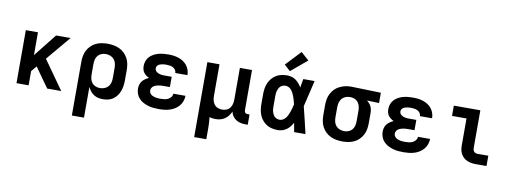

<svg xmlns="http://www.w3.org/2000/svg" viewBox="-73 -1207 4945 1855"><g transform="rotate(10 2400.0 -280.0)"><path d="M100 0V-520H219V-296L397 -520H539L339 -282L539 0H401L342 -83L264 -193L219 -139V0Z M681 215V-310Q681 -339 686 -368.5Q691 -398 704.5 -424Q718 -450 739 -471Q760 -492 786.5 -505Q813 -518 842 -523Q871 -528 901 -528Q931 -528 960.5 -523Q990 -518 1017 -505.5Q1044 -493 1066 -472Q1088 -451 1102 -425Q1116 -399 1121.5 -369.5Q1127 -340 1127 -310V-210Q1127 -183 1123.5 -156.5Q1120 -130 1111 -105Q1102 -80 1086.5 -58Q1071 -36 1049.5 -20.5Q1028 -5 1002 1.5Q976 8 949 8Q925 8 902 3Q879 -2 859 -15Q839 -28 824.5 -46.5Q810 -65 800 -86V215ZM901 -93Q923 -93 945 -101Q967 -109 982 -126Q997 -143 1002.5 -165Q1008 -187 1008 -210V-310Q1008 -333 1002.5 -355Q997 -377 982 -394Q967 -411 945.5 -419Q924 -427 901 -427Q879 -427 858 -418.5Q837 -410 823.5 -393Q810 -376 805 -354Q800 -332 800 -310V-210Q800 -188 805 -166Q810 -144 823.5 -127Q837 -110 858 -101.5Q879 -93 901 -93Z M1498 8Q1471 8 1444.5 5.5Q1418 3 1392.5 -4.5Q1367 -12 1343.5 -24.5Q1320 -37 1302 -56Q1284 -75 1274.5 -100.5Q1265 -126 1265 -153Q1265 -172 1270.5 -191.5Q1276 -211 1288.5 -226.5Q1301 -242 1317.5 -253Q1334 -264 1352 -272Q1337 -279 1323 -289.5Q1309 -300 1299 -313.5Q1289 -327 1285 -344Q1281 -361 1281 -378Q1281 -402 1289.5 -426Q1298 -450 1315 -468Q1332 -486 1354 -498Q1376 -510 1399.5 -516.5Q1423 -523 1448 -525.5Q1473 -528 1497 -528Q1523 -528 1548 -525Q1573 -522 1597 -514Q1621 -506 1642.5 -492.5Q1664 -479 1680 -459Q1696 -439 1704.5 -414.5Q1713 -390 1713 -365Q1713 -364 1713 -363.5Q1713 -363 1713 -363H1594Q1594 -363 1594 -363Q1594 -363 1594 -363Q1594 -380 1584.5 -393.5Q1575 -407 1560.5 -414.5Q1546 -422 1529.5 -424.5Q1513 -427 1497 -427Q1487 -427 1477 -426.5Q1467 -426 1457 -424Q1447 -422 1437 -419Q1427 -416 1418.5 -410Q1410 -404 1405 -395Q1400 -386 1400 -376Q1400 -376 1400 -376Q1400 -376 1400 -376Q1400 -365 1405 -355.5Q1410 -346 1418.5 -340Q1427 -334 1437 -330Q1447 -326 1457.5 -324Q1468 -322 1478.5 -321.5Q1489 -321 1500 -321H1566V-220H1500Q1488 -220 1475.5 -219Q1463 -218 1451 -215.5Q1439 -213 1427 -208.5Q1415 -204 1405.5 -197Q1396 -190 1390 -178.5Q1384 -167 1384 -155Q1384 -143 1390 -132Q1396 -121 1405.5 -114Q1415 -107 1426.5 -103Q1438 -99 1450 -96.5Q1462 -94 1474 -93.5Q1486 -93 1498 -93Q1516 -93 1534.5 -95.5Q1553 -98 1569.5 -106Q1586 -114 1598 -129.5Q1610 -145 1610 -163H1729Q1729 -163 1729 -163Q1729 -163 1729 -163Q1729 -136 1719.5 -110Q1710 -84 1693 -63.5Q1676 -43 1652.5 -28.5Q1629 -14 1603.5 -6Q1578 2 1551 5Q1524 8 1498 8Z M1881 215V-520H2000V-210Q2000 -188 2005 -166.5Q2010 -145 2023 -127.5Q2036 -110 2057 -101.5Q2078 -93 2100 -93Q2122 -93 2143 -101.5Q2164 -110 2177 -127.5Q2190 -145 2195 -166.5Q2200 -188 2200 -210V-520H2319V-124Q2319 -118 2321 -112Q2323 -106 2327.5 -101.5Q2332 -97 2338 -95Q2344 -93 2350 -93H2370V8H2350Q2326 8 2302 3.5Q2278 -1 2257 -14Q2236 -27 2221.5 -47.5Q2207 -68 2203 -92Q2193 -70 2178.5 -50.5Q2164 -31 2144 -17.5Q2124 -4 2100 2Q2076 8 2052 8Q2037 8 2022.5 6Q2008 4 1994 -1Q1997 26 1998.5 53Q2000 80 2000 107V215Z M2665 8Q2637 8 2609 2.5Q2581 -3 2557 -17.5Q2533 -32 2514.5 -53.5Q2496 -75 2485 -100.5Q2474 -126 2469.5 -154Q2465 -182 2465 -210V-310Q2465 -338 2469.5 -366Q2474 -394 2485 -419.5Q2496 -445 2514.5 -466.5Q2533 -488 2557 -502.5Q2581 -517 2609 -522.5Q2637 -528 2665 -528Q2687 -528 2709 -521.5Q2731 -515 2749 -502Q2767 -489 2781.5 -471.5Q2796 -454 2807 -435Q2811 -456 2814.5 -477.5Q2818 -499 2822 -520H2933Q2917 -456 2902.5 -391.5Q2888 -327 2872 -263Q2889 -198 2904 -132Q2919 -66 2935 0H2824Q2820 -22 2816 -44.5Q2812 -67 2808 -89Q2797 -69 2783 -51Q2769 -33 2750.5 -19.5Q2732 -6 2710 1Q2688 8 2665 8ZM2665 -93Q2683 -93 2699 -103Q2715 -113 2725.5 -127.5Q2736 -142 2743.5 -159Q2751 -176 2757 -193Q2763 -210 2767.5 -227.5Q2772 -245 2776 -263Q2772 -280 2767.5 -297.5Q2763 -315 2757 -331.5Q2751 -348 2743.5 -364Q2736 -380 2725 -394.5Q2714 -409 2698.5 -418Q2683 -427 2665 -427Q2652 -427 2639 -422.5Q2626 -418 2616 -409Q2606 -400 2600 -388Q2594 -376 2590 -363Q2586 -350 2585 -336.5Q2584 -323 2584 -310V-210Q2584 -197 2585 -183.5Q2586 -170 2590 -157Q2594 -144 2600 -132Q2606 -120 2616 -111Q2626 -102 2639 -97.5Q2652 -93 2665 -93ZM2681 -573 2622 -627 2761 -775 2839 -705Z M3299 8Q3269 8 3239.5 3Q3210 -2 3183 -14.5Q3156 -27 3134 -48Q3112 -69 3098 -95Q3084 -121 3078.5 -150.5Q3073 -180 3073 -210V-310Q3073 -339 3078 -367Q3083 -395 3096 -420.5Q3109 -446 3129 -467Q3149 -488 3174.5 -501Q3200 -514 3227.5 -521Q3255 -528 3284 -528Q3288 -528 3292 -528Q3296 -528 3300 -528L3583 -520V-419L3464 -423Q3477 -413 3488 -400.5Q3499 -388 3506 -373.5Q3513 -359 3516 -342.5Q3519 -326 3519 -310V-210Q3519 -181 3514 -151.5Q3509 -122 3495.5 -96Q3482 -70 3461 -49Q3440 -28 3413.5 -15Q3387 -2 3358 3Q3329 8 3299 8ZM3299 -93Q3321 -93 3342 -101.5Q3363 -110 3376.5 -127Q3390 -144 3395 -166Q3400 -188 3400 -210V-310Q3400 -331 3395.5 -351.5Q3391 -372 3379 -389.5Q3367 -407 3348 -416.5Q3329 -426 3308 -427H3300Q3298 -427 3296.5 -427Q3295 -427 3293 -427Q3271 -427 3250.5 -418Q3230 -409 3216.5 -392Q3203 -375 3197.5 -353.5Q3192 -332 3192 -310V-210Q3192 -187 3197.5 -165Q3203 -143 3218 -126Q3233 -109 3254.5 -101Q3276 -93 3299 -93Z M3898 8Q3871 8 3844.5 5.5Q3818 3 3792.5 -4.5Q3767 -12 3743.5 -24.5Q3720 -37 3702 -56Q3684 -75 3674.5 -100.5Q3665 -126 3665 -153Q3665 -172 3670.5 -191.5Q3676 -211 3688.5 -226.5Q3701 -242 3717.5 -253Q3734 -264 3752 -272Q3737 -279 3723 -289.5Q3709 -300 3699 -313.5Q3689 -327 3685 -344Q3681 -361 3681 -378Q3681 -402 3689.5 -426Q3698 -450 3715 -468Q3732 -486 3754 -498Q3776 -510 3799.5 -516.5Q3823 -523 3848 -525.5Q3873 -528 3897 -528Q3923 -528 3948 -525Q3973 -522 3997 -514Q4021 -506 4042.5 -492.5Q4064 -479 4080 -459Q4096 -439 4104.5 -414.5Q4113 -390 4113 -365Q4113 -364 4113 -363.5Q4113 -363 4113 -363H3994Q3994 -363 3994 -363Q3994 -363 3994 -363Q3994 -380 3984.5 -393.5Q3975 -407 3960.5 -414.5Q3946 -422 3929.5 -424.5Q3913 -427 3897 -427Q3887 -427 3877 -426.5Q3867 -426 3857 -424Q3847 -422 3837 -419Q3827 -416 3818.5 -410Q3810 -404 3805 -395Q3800 -386 3800 -376Q3800 -376 3800 -376Q3800 -376 3800 -376Q3800 -365 3805 -355.5Q3810 -346 3818.5 -340Q3827 -334 3837 -330Q3847 -326 3857.5 -324Q3868 -322 3878.5 -321.5Q3889 -321 3900 -321H3966V-220H3900Q3888 -220 3875.5 -219Q3863 -218 3851 -215.5Q3839 -213 3827 -208.5Q3815 -204 3805.5 -197Q3796 -190 3790 -178.5Q3784 -167 3784 -155Q3784 -143 3790 -132Q3796 -121 3805.5 -114Q3815 -107 3826.5 -103Q3838 -99 3850 -96.5Q3862 -94 3874 -93.5Q3886 -93 3898 -93Q3916 -93 3934.5 -95.5Q3953 -98 3969.5 -106Q3986 -114 3998 -129.5Q4010 -145 4010 -163H4129Q4129 -163 4129 -163Q4129 -163 4129 -163Q4129 -136 4119.5 -110Q4110 -84 4093 -63.5Q4076 -43 4052.5 -28.5Q4029 -14 4003.5 -6Q3978 2 3951 5Q3924 8 3898 8Z M4604 0Q4582 0 4561 -3.5Q4540 -7 4520.5 -15.5Q4501 -24 4485 -38.5Q4469 -53 4459 -72Q4449 -91 4445 -112Q4441 -133 4441 -155V-419H4299V-520H4559V-155Q4559 -145 4561 -135Q4563 -125 4569 -117Q4575 -109 4584.5 -105Q4594 -101 4604 -101H4711V0Z"/></g></svg>

Font: Iosevka Custom Extended
Style: Bold
Weight: 700
Width: 7
Monospace: yes
Designer: Belleve Invis
Foundry: Belleve Invis
Version: Version 11.2.4; ttfautohint (v1.8.4)